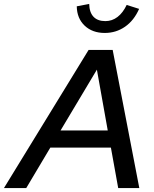

<svg xmlns="http://www.w3.org/2000/svg" viewBox="-73 -953 780 973"><path d="M-53 0 376 -700H498L633 0H526L489 -205H182L60 0ZM234 -292H473L418 -600ZM461 -846Q495 -846 522.5 -867Q550 -888 569 -928L632 -908Q606 -849 560.5 -817.5Q515 -786 458 -786Q395 -786 356 -823Q317 -860 316 -921L379 -933Q380 -890 401 -868Q422 -846 461 -846Z"/></svg>

Font: Red Hat Display Medium
Style: Italic
Weight: 500
Italic angle: -12°
Designer: Pentagram / MCKL
Foundry: Pentagram / MCKL
Version: Version 1.003; Red Hat Display Medium Italic